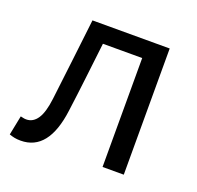

<svg xmlns="http://www.w3.org/2000/svg" viewBox="-103 -653 799 777"><g transform="rotate(20 296.5 -264.5)"><path d="M60.8 13.4Q45.6 13.4 34.3 11.1Q23 8.8 11.5 4.7L28.3 -79.1Q34.1 -78.1 39.9 -76.6Q45.6 -75.1 53 -75.1Q82.1 -75.1 100.7 -102.9Q119.2 -130.6 126.4 -190.5Q137.4 -279 147.5 -367.2Q157.5 -455.5 168.1 -543.4H500.7V0H409.3V-469H240.2Q231.3 -393.4 222.6 -318.5Q213.9 -243.6 203.7 -167.3Q192.1 -77.2 156.4 -31.9Q120.7 13.4 60.8 13.4Z"/></g></svg>

Font: Noto Sans KR Thin
Style: Regular
Weight: 100
Designer: Ryoko NISHIZUKA 西塚涼子 (kana, bopomofo & ideographs); Paul D. Hunt (Latin, Greek & Cyrillic); Sandoll Communications 산돌커뮤니
Foundry: Adobe
Version: Version 2.004-H2;hotconv 1.0.118;makeotfexe 2.5.65603